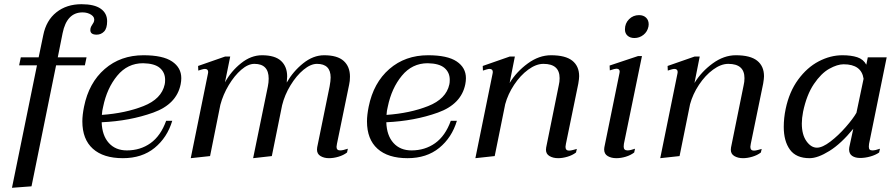

<svg xmlns="http://www.w3.org/2000/svg" viewBox="-20 -743 4259 914"><path d="M490 -642Q490 -608 475.5 -593Q461 -578 440 -578Q410 -578 410 -600Q410 -606 411 -609Q413 -617 420 -627Q427 -637 428 -643Q432 -661 414.5 -672.5Q397 -684 373 -684Q298 -684 278 -585L255 -470H392L384 -432H247L130 144L37 151L156 -432H71L79 -470H164L186 -576Q200 -646 248.5 -684.5Q297 -723 368 -723Q429 -723 459.5 -701.5Q490 -680 490 -642Z M464 -161Q466 -98 498 -62.5Q530 -27 584 -27Q648 -27 696.5 -61.5Q745 -96 771 -168H800Q776 -88 716 -39Q656 10 565 10Q472 10 422 -35Q372 -80 372 -165Q372 -195 380 -235Q403 -349 478.5 -414.5Q554 -480 663 -480Q755 -480 799 -450.5Q843 -421 843 -371Q843 -357 840 -342Q821 -247 709.5 -207Q598 -167 464 -161ZM766 -363Q766 -398 741 -419.5Q716 -441 661 -442Q587 -442 538 -382.5Q489 -323 471 -235Q466 -216 465 -196Q577 -204 663 -238Q749 -272 764 -341Q766 -349 766 -363Z M1584 -58Q1582 -48 1582 -44Q1582 -27 1599 -27Q1612 -27 1636 -35L1632 -17Q1615 -4 1591.5 3Q1568 10 1546 10Q1523 10 1506 0Q1489 -10 1489 -31Q1489 -38 1490 -42L1549 -331Q1554 -358 1554 -374Q1554 -439 1489 -439Q1459 -439 1425 -411Q1391 -383 1363 -337Q1335 -291 1323 -242L1274 0L1185 10L1255 -331Q1259 -350 1259 -369Q1259 -439 1191 -439Q1161 -439 1128.5 -411Q1096 -383 1069 -338Q1042 -293 1029 -244L980 0L888 10L970 -393Q971 -396 971 -400Q971 -415 955 -415Q950 -415 940 -412Q930 -409 924 -407L923 -429L1052 -474H1076L1051 -351Q1080 -404 1127.5 -442Q1175 -480 1227 -480Q1289 -480 1318 -453Q1347 -426 1347 -379Q1347 -370 1345 -350Q1375 -403 1423 -441.5Q1471 -480 1523 -480Q1586 -480 1616 -453Q1646 -426 1646 -378Q1646 -357 1642 -340Z M1819 -161Q1821 -98 1853 -62.5Q1885 -27 1939 -27Q2003 -27 2051.5 -61.5Q2100 -96 2126 -168H2155Q2131 -88 2071 -39Q2011 10 1920 10Q1827 10 1777 -35Q1727 -80 1727 -165Q1727 -195 1735 -235Q1758 -349 1833.5 -414.5Q1909 -480 2018 -480Q2110 -480 2154 -450.5Q2198 -421 2198 -371Q2198 -357 2195 -342Q2176 -247 2064.5 -207Q1953 -167 1819 -161ZM2121 -363Q2121 -398 2096 -419.5Q2071 -441 2016 -442Q1942 -442 1893 -382.5Q1844 -323 1826 -235Q1821 -216 1820 -196Q1932 -204 2018 -238Q2104 -272 2119 -341Q2121 -349 2121 -363Z M2674 -58Q2672 -48 2672 -44Q2672 -26 2689 -26Q2697 -26 2709.5 -29.5Q2722 -33 2726 -34L2722 -17Q2705 -4 2681.5 3Q2658 10 2637 10Q2613 10 2596 0Q2579 -10 2579 -30Q2579 -37 2580 -41L2640 -337Q2644 -353 2644 -371Q2644 -439 2567 -439Q2532 -439 2494.5 -411.5Q2457 -384 2427.5 -339.5Q2398 -295 2385 -247L2335 0L2243 10L2325 -393Q2326 -396 2326 -400Q2326 -415 2310 -415Q2305 -415 2295 -412Q2285 -409 2279 -407L2278 -429L2407 -474H2431L2406 -348Q2439 -402 2492.5 -441Q2546 -480 2603 -480Q2672 -480 2704.5 -454Q2737 -428 2737 -380Q2737 -369 2733 -345Z M2955 -603Q2955 -632 2974.5 -651.5Q2994 -671 3022 -671Q3043 -671 3055.5 -659Q3068 -647 3068 -627Q3068 -621 3067 -617Q3062 -592 3043 -577Q3024 -562 3000 -562Q2980 -562 2967.5 -573Q2955 -584 2955 -603ZM2856 -32Q2856 -38 2857 -42L2929 -395Q2930 -398 2930 -402Q2930 -416 2914 -416Q2907 -416 2883 -408L2882 -431L3017 -476H3036L2950 -58Q2949 -53 2949 -45Q2949 -27 2967 -27Q2981 -27 3003 -35L2999 -17Q2982 -4 2959 3Q2936 10 2914 10Q2890 10 2873 0Q2856 -10 2856 -32Z M3554 -58Q3552 -48 3552 -44Q3552 -26 3569 -26Q3577 -26 3589.5 -29.5Q3602 -33 3606 -34L3602 -17Q3585 -4 3561.5 3Q3538 10 3517 10Q3493 10 3476 0Q3459 -10 3459 -30Q3459 -37 3460 -41L3520 -337Q3524 -353 3524 -371Q3524 -439 3447 -439Q3412 -439 3374.5 -411.5Q3337 -384 3307.5 -339.5Q3278 -295 3265 -247L3215 0L3123 10L3205 -393Q3206 -396 3206 -400Q3206 -415 3190 -415Q3185 -415 3175 -412Q3165 -409 3159 -407L3158 -429L3287 -474H3311L3286 -348Q3319 -402 3372.5 -441Q3426 -480 3483 -480Q3552 -480 3584.5 -454Q3617 -428 3617 -380Q3617 -369 3613 -345Z M3711 -139Q3711 -181 3720 -224Q3737 -306 3779.5 -364Q3822 -422 3877.5 -451Q3933 -480 3990 -480Q4032 -480 4061 -470.5Q4090 -461 4104 -435L4111 -470H4201L4117 -58Q4116 -53 4116 -45Q4116 -35 4120 -31Q4124 -27 4133 -27Q4147 -27 4169 -35L4165 -17Q4148 -5 4123 2Q4098 9 4075 9Q4051 9 4036.5 -1Q4022 -11 4022 -32Q4022 -38 4023 -42L4042 -130Q3984 -59 3928.5 -24.5Q3873 10 3834 10Q3770 10 3740.5 -30.5Q3711 -71 3711 -139ZM4057 -206 4091 -368Q4081 -437 3996 -437Q3966 -437 3927.5 -415.5Q3889 -394 3854.5 -343Q3820 -292 3803 -211Q3797 -180 3797 -155Q3797 -102 3819 -71Q3841 -40 3869 -40Q3895 -40 3933 -69Q3971 -98 4006 -138Q4041 -178 4057 -206Z"/></svg>

Font: Taviraj
Style: Italic
Weight: 400
Italic angle: -12°
Designer: Katatrad Team
Foundry: CadsonDemak
Version: Version 1.001